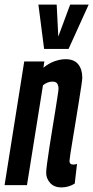

<svg xmlns="http://www.w3.org/2000/svg" viewBox="-32 -810 408 840"><path d="M74 -541H162L158 -514Q183 -534 208 -542.5Q233 -551 255 -551Q292 -551 310 -529Q328 -507 328 -470Q328 -463 324 -435.5Q320 -408 313.5 -368Q307 -328 300 -284.5Q293 -241 286.5 -202.5Q280 -164 276 -137.5Q272 -111 272 -106Q272 -90 289 -90Q292 -90 296 -90.5Q300 -91 305 -93L295 -7Q283 1 267.5 5.5Q252 10 237 10Q205 10 187.5 -9.5Q170 -29 170 -54Q170 -66 174 -95.5Q178 -125 184 -164.5Q190 -204 197 -246Q204 -288 210 -326Q216 -364 220 -390Q224 -416 224 -422Q224 -435 218.5 -444Q213 -453 197 -453Q176 -453 156 -437L86 0H-12ZM356 -790 268 -596H161L136 -790H216L223 -650L275 -790Z"/></svg>

Font: Georama Extra Condensed SemiBold
Style: Italic
Weight: 600
Width: 2
Italic angle: -9°
Designer: Jean-Baptiste Levee
Foundry: Production Type
Version: Version 1.000